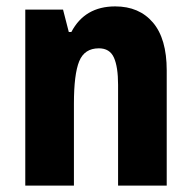

<svg xmlns="http://www.w3.org/2000/svg" viewBox="-20 -580 599 600"><path d="M340 -560Q415 -560 458 -509.5Q501 -459 501 -360V0H349V-315Q349 -371 336 -400Q323 -429 289 -429Q244 -429 227.5 -388.5Q211 -348 211 -256V0H59V-550H177L195 -480H203Q245 -560 340 -560Z"/></svg>

Font: Noto Sans Devanagari Condensed ExtraBold
Style: Regular
Weight: 800
Width: 3
Designer: Jelle Bosma - Monotype Design Team
Foundry: Monotype Imaging Inc.
Version: Version 2.004; ttfautohint (v1.8.4.7-5d5b)